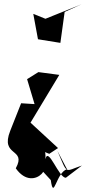

<svg xmlns="http://www.w3.org/2000/svg" viewBox="-20 -834 404 900"><path d="M218 10C232 109 242 -24 294 -41L249 -127C299 -11 281 -31 364 -58L289 -1C256 2 206 -150 193 -88C198 -186 136 -137 211 -113L252 -140L123 -259L258 -483L160 -496L107 -463L142 -346L79 -350L28 -221C-21 -97 107 -142 54 -45C143 81 260 -90 137 -78ZM136 -769 158 -650 263 -633 283 -778 362 -814 193 -746Z"/></svg>

Font: Asimov Silicon
Style: Regular
Weight: 400
Designer: Google
Version: Version 2.000980; 2014